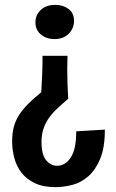

<svg xmlns="http://www.w3.org/2000/svg" viewBox="-20 -541 478 791"><path d="M285 -455Q285 -425 263.5 -402.5Q242 -380 204 -380Q172 -380 149 -398.5Q126 -417 126 -449Q126 -480 148.5 -500.5Q171 -521 208 -521Q240 -521 262.5 -504Q285 -487 285 -455ZM150 -161Q151 -178 152 -198.5Q153 -219 154 -239Q155 -259 155 -278Q155 -297 155 -311H258Q258 -294 257.5 -280Q257 -266 257 -254Q257 -231 258 -198Q259 -165 261 -134Q234 -111 213 -91Q192 -71 178.5 -50.5Q165 -30 158 -7Q151 16 151 44Q151 96 170 119Q189 142 215 142Q249 142 271.5 108Q294 74 294 0L412 -7Q412 68 392.5 114Q373 160 343 186Q313 212 277 221Q241 230 209 230Q158 230 123.5 213.5Q89 197 68.5 170.5Q48 144 39 110Q30 76 30 41Q30 8 37 -18.5Q44 -45 59 -68Q74 -91 96.5 -113.5Q119 -136 150 -161Z"/></svg>

Font: CantoraOne
Style: Regular
Weight: 400
Designer: Pablo Impallari, Rodrigo Fuenzalida
Foundry: Pablo Impallari
Version: Version 1.001; ttfautohint (v0.8) -G 200 -r 50